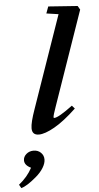

<svg xmlns="http://www.w3.org/2000/svg" viewBox="-159 -764 574 1115"><g transform="rotate(-5 128.0 -206.5)"><path d="M47.9 11.2Q8.3 11.2 8.3 -28.8Q8.3 -62 35.2 -137.7L222.2 -675.3L151.9 -685.5L166.5 -725.1L336.9 -712.9L349.6 -690.9L158.2 -140.1Q141.1 -92.3 141.1 -81.1Q141.1 -77.1 145 -77.1Q169.4 -77.1 252.9 -139.2L268.6 -121.1Q196.3 -52.7 139.6 -20.8Q83 11.2 47.9 11.2ZM-81.1 312 -92.8 291.5Q-42 251 -14.6 199.2Q-51.8 181.6 -51.8 153.3Q-51.8 132.3 -34.2 116.9Q-16.6 101.6 8.3 101.6Q33.7 101.6 50.5 117.7Q67.4 133.8 67.4 157.7Q67.4 180.2 51.5 206.3Q35.6 232.4 7.3 256.3Q-47.9 303.2 -81.1 312Z"/></g></svg>

Font: Elstob 18pt ExtraBold
Style: Italic
Weight: 800
Italic angle: -20°
Designer: Peter S. Baker
Version: Version 1.015